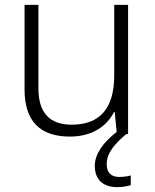

<svg xmlns="http://www.w3.org/2000/svg" viewBox="-20 -603 636 790"><path d="M419 72C419 26 453 -12 499 -51H507V-583H450V-293C450 -158 392 -90 275 -90C185 -90 138 -138 138 -240V-583H81V-235C81 -104 145 -41 268 -41C359 -41 420 -84 449 -142H452L460 -60C408 -20 370 29 370 79C370 136 404 167 462 167C486 167 503 163 518 159V119C507 122 491 125 470 125C437 125 419 107 419 72Z"/></svg>

Font: Noto Sans Tamil UI Light
Style: Regular
Weight: 300
Designer: Jelle Bosma - Monotype Design Team
Foundry: Monotype Imaging Inc.
Version: Version 2.004